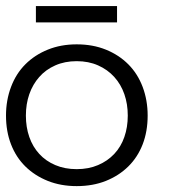

<svg xmlns="http://www.w3.org/2000/svg" viewBox="-30 -615 596 646"><path d="M466.8 -226.1Q466.8 -172.9 450 -129.4Q433.1 -85.9 401.6 -54.9Q370.1 -23.9 326.2 -6.3Q282.2 11.2 228 11.2Q174.8 11.2 130.9 -6.3Q86.9 -23.9 55.4 -54.9Q23.9 -85.9 7.1 -129.4Q-9.8 -172.9 -9.8 -226.1Q-9.8 -277.8 7.1 -322.5Q23.9 -367.2 55.4 -398.7Q86.9 -430.2 130.9 -448Q174.8 -465.8 228 -465.8Q282.2 -465.8 326.2 -448Q370.1 -430.2 401.6 -398.7Q433.1 -367.2 450 -322.5Q466.8 -277.8 466.8 -226.1ZM399.9 -226.1Q399.9 -265.1 388.4 -298.1Q377 -331.1 354.5 -356Q332 -380.9 300 -395Q268.1 -409.2 228 -409.2Q188 -409.2 156 -395Q124 -380.9 102.1 -356Q80.1 -331.1 68.6 -298.1Q57.1 -265.1 57.1 -226.1Q57.1 -187 68.6 -154.1Q80.1 -121.1 102.1 -97.2Q124 -73.2 156 -59.6Q188 -45.9 228 -45.9Q268.1 -45.9 300 -59.6Q332 -73.2 354.5 -97.2Q377 -121.1 388.4 -154.1Q399.9 -187 399.9 -226.1ZM363.8 -539.6H90.8V-594.7H363.8Z"/></svg>

Font: Anonymous Pro
Style: Regular
Weight: 400
Monospace: yes
Designer: Mark Simonson
Version: Version 1.002